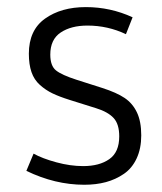

<svg xmlns="http://www.w3.org/2000/svg" viewBox="-20 -508 449 533"><path d="M73.2 -81.5Q97.7 -67.9 136.5 -57.4Q175.3 -46.9 210.9 -46.9Q255.9 -46.9 283.4 -66.2Q311 -85.4 311 -129.4Q311 -163.6 295.4 -180.4Q279.8 -197.3 247.1 -207.5L173.8 -230.5Q144.5 -239.7 125.7 -248.8Q106.9 -257.8 90.8 -272.2Q74.7 -286.6 67.4 -307.9Q60.1 -329.1 60.1 -358.9Q60.1 -424.3 105 -456.3Q149.9 -488.3 218.3 -488.3Q286.6 -488.3 348.1 -460L329.6 -413.1Q279.3 -437 222.7 -437Q177.2 -437 148.4 -417.7Q119.6 -398.4 119.6 -356.4Q119.6 -325.2 135.5 -312.5Q151.4 -299.8 192.4 -286.6L264.2 -263.7Q303.7 -251 325.9 -236.1Q348.1 -221.2 360.1 -196Q372.1 -170.9 372.1 -132.3Q372.1 -95.7 359.4 -68.4Q346.7 -41 324 -25.4Q301.3 -9.8 273.9 -2.4Q246.6 4.9 213.9 4.9Q132.8 4.9 53.2 -33.7Z"/></svg>

Font: Anaheim
Style: Regular
Weight: 400
Designer: vernon adams
Foundry: vernon adams
Version: Version 1.002; ttfautohint (v0.93.5-3d13) -l 8 -r 50 -G 200 